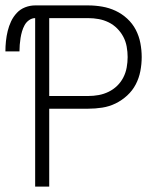

<svg xmlns="http://www.w3.org/2000/svg" viewBox="-30 -690 600 710"><path d="M100 0V-623Q88 -623 77.5 -615.5Q67 -608 61 -597Q55 -586 51.5 -574Q48 -562 46 -549.5Q44 -537 43 -524.5Q42 -512 42 -500H-10Q-10 -519 -8 -538Q-6 -557 -1.5 -575.5Q3 -594 11 -611Q19 -628 32 -642Q45 -656 63 -663Q81 -670 100 -670H296Q322 -670 348 -665.5Q374 -661 397.5 -650Q421 -639 440.5 -621Q460 -603 472 -580Q484 -557 489 -531Q494 -505 494 -479Q494 -453 489 -427Q484 -401 472 -378Q460 -355 440.5 -337Q421 -319 397.5 -307.5Q374 -296 348 -292Q322 -288 296 -288H152V0ZM296 -335Q316 -335 335 -338.5Q354 -342 371.5 -350.5Q389 -359 403 -372.5Q417 -386 426 -403.5Q435 -421 438.5 -440.5Q442 -460 442 -479Q442 -498 438.5 -517.5Q435 -537 426 -554Q417 -571 403 -585Q389 -599 371.5 -607.5Q354 -616 335 -619.5Q316 -623 296 -623H152V-335Z"/></svg>

Font: Lode Dark
Style: Regular
Weight: 400
Monospace: yes
Designer: Belleve Invis
Foundry: Belleve Invis
Version: Version 29.2.0; ttfautohint (v1.8.3)